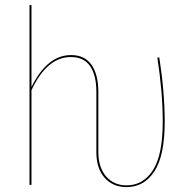

<svg xmlns="http://www.w3.org/2000/svg" viewBox="-20 -752 773 781"><path d="M650 -257Q650 -119 608 -55Q566 9 495 9Q439 9 405.5 -29Q372 -67 372 -134V-378Q372 -446 346.5 -483Q321 -520 268 -520Q171 -520 108 -385V0H100V-731L108 -732V-398Q172 -528 269 -528Q325 -528 352.5 -488Q380 -448 380 -378V-134Q380 -71 411.5 -34.5Q443 2 495 2Q562 2 602 -59.5Q642 -121 642 -257Q642 -376 620 -518H628Q650 -376 650 -257Z"/></svg>

Font: Fira Sans Compressed Eight
Style: Regular
Weight: 100
Width: 1
Designer: bBox Type GmbH & Carrois Corporate GbR & Edenspiekermann AG
Foundry: bBox Type GmbH & Carrois Corporate GbR & Edenspiekermann AG
Version: Version 4.301